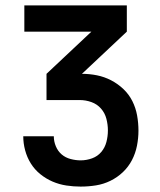

<svg xmlns="http://www.w3.org/2000/svg" viewBox="-20 -690 590 710"><path d="M278 0Q252 0 225.5 -4Q199 -8 174.5 -18.5Q150 -29 129 -46Q108 -63 94 -85.5Q80 -108 73 -134Q66 -160 66 -186H179Q179 -167 186.5 -149Q194 -131 208 -119Q222 -107 241 -102Q260 -97 278 -97Q300 -97 320.5 -104.5Q341 -112 354.5 -128Q368 -144 373.5 -165Q379 -186 379 -208Q379 -229 373.5 -250.5Q368 -272 353.5 -288.5Q339 -305 318 -312.5Q297 -320 275 -320H152V-417L318 -573H70V-670H449V-573L283 -417Q311 -417 338.5 -411.5Q366 -406 391 -393Q416 -380 436.5 -360.5Q457 -341 469.5 -316Q482 -291 487 -263Q492 -235 492 -207Q492 -179 486.5 -151Q481 -123 468 -98Q455 -73 434.5 -53.5Q414 -34 388.5 -21.5Q363 -9 335 -4.5Q307 0 278 0Z"/></svg>

Font: Lode
Style: Bold
Weight: 700
Monospace: yes
Designer: Belleve Invis
Foundry: Belleve Invis
Version: Version 29.2.0; ttfautohint (v1.8.3)